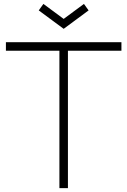

<svg xmlns="http://www.w3.org/2000/svg" viewBox="-20 -967 655 987"><path d="M435.4 -913.5 411.5 -946.9 307.3 -869.8 203.1 -946.9 179.2 -913.5 307.3 -818.8ZM604.2 -750H10.4V-706.2H285.4V0H329.2V-706.2H604.2Z"/></svg>

Font: Manrope3 Thin
Style: Regular
Weight: 100
Width: 4
Designer: Mikhail Sharanda
Foundry: Mikhail Sharanda
Version: Version 3.000;PS 003.000;hotconv 1.0.88;makeotf.lib2.5.64775